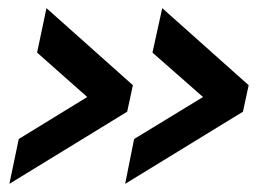

<svg xmlns="http://www.w3.org/2000/svg" viewBox="-20 -497 669 471"><path d="M292 -223 3 -46 26 -156 194 -259 71 -368 94 -477 306 -288ZM576 -223 287 -46 309 -156 478 -259 354 -368 378 -477 590 -288Z"/></svg>

Font: Raleway-v4020
Style: Bold Italic
Weight: 700
Italic angle: -12°
Designer: Matt McInerney, Pablo Impallari, Rodrigo Fuenzalida
Foundry: Matt McInerney, Pablo Impallari, Rodrigo Fuenzalida
Version: Version 4.020;PS 004.020;hotconv 1.0.88;makeotf.lib2.5.64775